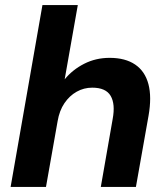

<svg xmlns="http://www.w3.org/2000/svg" viewBox="-20 -740 660 760"><path d="M22 0 148 -720H288L236 -426Q267 -464 313 -487.5Q359 -511 414 -511Q476 -511 515 -484.5Q554 -458 567.5 -407Q581 -356 568 -282L518 0H379L426 -269Q437 -328 418 -360.5Q399 -393 345 -393Q312 -393 283.5 -377Q255 -361 235 -331.5Q215 -302 208 -260L162 0Z"/></svg>

Font: DM Sans 20pt ExtraBold
Style: Italic
Weight: 800
Italic angle: -10°
Version: Version 4.004;gftools[0.9.30]